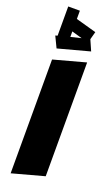

<svg xmlns="http://www.w3.org/2000/svg" viewBox="-162 -631 497 853"><g transform="rotate(20 86.5 -205.0)"><path d="M15 187V-351L166 -392V146ZM17 -404 -8 -456 2 -459V-597H57V-558L154 -531L144 -494L166 -444ZM57 -499V-473L106 -485Z"/></g></svg>

Font: Blaka
Style: Regular
Weight: 400
Designer: Mohamed Gaber
Foundry: Kief Type Foundry
Version: Version 1.003; ttfautohint (v1.8.4.7-5d5b)